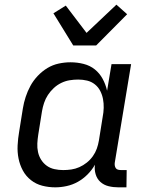

<svg xmlns="http://www.w3.org/2000/svg" viewBox="-20 -795 640 823"><path d="M217 8Q188 8 161 1Q134 -6 112.5 -23Q91 -40 78 -64Q65 -88 59.5 -115.5Q54 -143 55.5 -172Q57 -201 62 -230L78 -330Q82 -355 90 -379.5Q98 -404 110.5 -427Q123 -450 142 -470Q161 -490 183.5 -503.5Q206 -517 231.5 -522.5Q257 -528 282 -528Q311 -528 338.5 -521Q366 -514 386.5 -497.5Q407 -481 420 -457Q433 -433 439 -406L458 -520H542L472 -98Q471 -92 472 -85.5Q473 -79 476.5 -74Q480 -69 486.5 -67.5Q493 -66 500 -66H523L522 8H487Q465 8 445 3Q425 -2 410.5 -15Q396 -28 390 -48Q384 -68 387 -89Q374 -66 355 -47Q336 -28 313.5 -15.5Q291 -3 266 2.5Q241 8 217 8ZM251 -66Q268 -66 285.5 -68.5Q303 -71 320 -78.5Q337 -86 352 -98Q367 -110 378 -125.5Q389 -141 395 -158Q401 -175 404 -193L420 -293Q424 -313 424.5 -332.5Q425 -352 421.5 -370.5Q418 -389 409.5 -405.5Q401 -422 386.5 -433.5Q372 -445 353.5 -449.5Q335 -454 315 -454Q297 -454 278.5 -451Q260 -448 242.5 -439.5Q225 -431 210.5 -417.5Q196 -404 185.5 -388Q175 -372 169 -354Q163 -336 160 -318L144 -218Q141 -199 140 -180Q139 -161 143 -143Q147 -125 156.5 -110Q166 -95 180.5 -84.5Q195 -74 213.5 -70Q232 -66 251 -66ZM294 -600 209 -738 262 -771 351 -654 479 -775 525 -734 392 -600Z"/></svg>

Font: Iosevka Extended
Style: Italic
Weight: 400
Width: 7
Italic angle: -9°
Monospace: yes
Designer: Belleve Invis
Foundry: Belleve Invis
Version: Version 32.5.0; ttfautohint (v1.8.4)